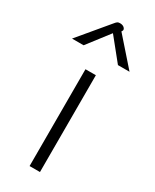

<svg xmlns="http://www.w3.org/2000/svg" viewBox="-211 -783 671 833"><g transform="rotate(30 124.0 -366.5)"><path d="M97 -485H149V0H97ZM102 -717Q110 -727 114.5 -730Q119 -733 127 -733Q142 -733 149.5 -725Q157 -717 153 -710L150 -705L268 -571H210L122 -680L38 -571H-20Z"/></g></svg>

Font: Niramit ExtraLight
Style: Regular
Weight: 200
Designer: Katatrad Aksorn Co.,Ltd.
Foundry: Cadson Demak Co.,Ltd.
Version: Version 1.000; ttfautohint (v1.6)